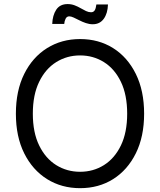

<svg xmlns="http://www.w3.org/2000/svg" viewBox="-20 -933 802 962"><path d="M381.3 9.8Q288.6 9.8 215.8 -35.6Q143.1 -81.1 101.3 -164.8Q59.6 -248.5 59.6 -363.3Q59.6 -478.5 101.3 -562.5Q143.1 -646.5 215.8 -691.9Q288.6 -737.3 381.3 -737.3Q474.6 -737.3 546.9 -691.9Q619.1 -646.5 660.6 -562.5Q702.1 -478.5 702.1 -363.3Q702.1 -248.5 660.6 -164.8Q619.1 -81.1 546.9 -35.6Q474.6 9.8 381.3 9.8ZM381.3 -72.3Q447.3 -72.3 500.7 -105.7Q554.2 -139.2 585.7 -204.1Q617.2 -269 617.2 -363.3Q617.2 -458 585.7 -523.2Q554.2 -588.4 500.7 -621.8Q447.3 -655.3 381.3 -655.3Q315.4 -655.3 261.7 -621.8Q208 -588.4 176.3 -523.2Q144.5 -458 144.5 -363.3Q144.5 -269 176.3 -204.1Q208 -139.2 261.7 -105.7Q315.4 -72.3 381.3 -72.3ZM444.8 -811.5Q427.2 -811.5 410.2 -817.4Q393.1 -823.2 377.4 -831.3Q361.8 -839.4 348.9 -845.2Q335.9 -851.1 327.1 -851.1Q314.5 -851.1 308.6 -838.9Q302.7 -826.7 301.8 -813H241.7Q243.2 -856 261.7 -884.3Q280.3 -912.6 318.8 -912.6Q337.4 -912.6 353.5 -906.5Q369.6 -900.4 383.8 -892.1Q397.9 -883.8 410.9 -877.7Q423.8 -871.6 436 -871.6Q448.2 -871.6 454.3 -880.9Q460.4 -890.1 462.9 -910.6H521Q519.5 -865.7 499.8 -838.6Q480 -811.5 444.8 -811.5Z"/></svg>

Font: Inter
Style: Regular
Weight: 400
Designer: Rasmus Andersson
Foundry: rsms
Version: Version 4.000;git-8c9346024